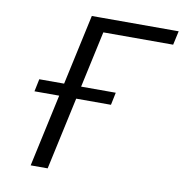

<svg xmlns="http://www.w3.org/2000/svg" viewBox="-76 -730 768 801"><g transform="rotate(10 308.5 -329.0)"><path d="M106 0 249 -658H321L178 0ZM270 -599 282 -658H617L604 -599ZM68 -307 79 -360H403L392 -307Z"/></g></svg>

Font: Ysabeau Infant
Style: Italic
Weight: 400
Italic angle: -12°
Designer: Christian Thalmann (Catharsis Fonts)
Version: Version 2.001;gftools[0.9.30]; featfreeze: ss01,ss02,lnum